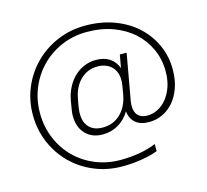

<svg xmlns="http://www.w3.org/2000/svg" viewBox="-125 -851 1299 1202"><g transform="rotate(-15 525.0 -250.0)"><path d="M525 206Q428 206 344 171Q260 136 198 74.5Q136 13 100.5 -70.5Q65 -154 65 -250Q65 -345 100.5 -428Q136 -511 198.5 -573Q261 -635 345 -670.5Q429 -706 525 -706Q629 -706 714 -674Q799 -642 859 -586.5Q919 -531 952 -457.5Q985 -384 985 -300Q985 -233 966.5 -181Q948 -129 917 -93Q886 -57 845 -38Q804 -19 758 -19Q702 -19 670.5 -46Q639 -73 634 -121Q605 -73 559.5 -46Q514 -19 457 -19Q389 -19 347 -62Q305 -105 305 -182Q305 -199 308.5 -218.5Q312 -238 318 -275Q326 -320 345.5 -358Q365 -396 393.5 -423.5Q422 -451 458 -466Q494 -481 535 -481Q586 -481 621.5 -458.5Q657 -436 674 -391L689 -475H733L680 -178Q677 -161 677 -145Q677 -103 698 -82Q719 -61 758 -61Q792 -61 824.5 -77Q857 -93 882.5 -124Q908 -155 923.5 -199Q939 -243 939 -300Q939 -376 909.5 -442.5Q880 -509 826 -558.5Q772 -608 695.5 -636.5Q619 -665 525 -665Q438 -665 362.5 -633Q287 -601 231 -545Q175 -489 143 -413Q111 -337 111 -250Q111 -162 142.5 -86Q174 -10 229.5 45.5Q285 101 360.5 132.5Q436 164 525 164Q586 164 645.5 154Q705 144 755 123V169Q711 186 650 196Q589 206 525 206ZM469 -61Q537 -61 583.5 -105.5Q630 -150 644 -225Q651 -263 654 -283.5Q657 -304 657 -318Q657 -374 623 -406.5Q589 -439 534 -439Q469 -439 423 -394.5Q377 -350 364 -275Q356 -235 353.5 -215.5Q351 -196 351 -182Q351 -125 381.5 -93Q412 -61 469 -61Z"/></g></svg>

Font: PT Root UI Web Light
Style: Regular
Weight: 300
Designer: Vitaly Kuzmin
Foundry: ParaType Ltd.
Version: Version 1.000W